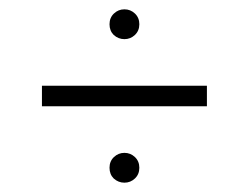

<svg xmlns="http://www.w3.org/2000/svg" viewBox="-20 -518 534 412"><path d="M224 -135Q215 -144 215 -158Q215 -172 224.5 -181Q234 -190 247 -190Q260 -190 269.5 -181Q279 -172 279 -158Q279 -144 269.5 -135Q260 -126 247 -126Q234 -126 224 -135ZM224 -443Q215 -452 215 -466Q215 -480 224.5 -489Q234 -498 247 -498Q260 -498 269.5 -489Q279 -480 279 -466Q279 -452 269.5 -443Q260 -434 247 -434Q234 -434 224 -443ZM70 -334H424V-290H70Z"/></svg>

Font: Julius Sans One
Style: Regular
Weight: 400
Designer: Luciano Vergara
Foundry: LatinoType
Version: Version 1.001